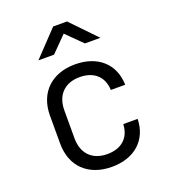

<svg xmlns="http://www.w3.org/2000/svg" viewBox="-143 -889 887 1004"><g transform="rotate(-20 300.0 -387.5)"><path d="M136 -645H223L308 -731L395 -645H481L346 -785H269ZM308 10C434 10 516 -63 519 -180H439C436 -105 387 -61 308 -61C226 -61 174 -111 174 -197V-353C174 -439 226 -489 308 -489C387 -489 436 -445 439 -370H519C516 -487 434 -560 308 -560C179 -560 94 -481 94 -353V-197C94 -69 178 10 308 10Z"/></g></svg>

Font: JetBrains Mono Light
Style: Regular
Weight: 336
Monospace: yes
Designer: Philipp Nurullin, Konstantin Bulenkov
Foundry: JetBrains
Version: Version 2.305